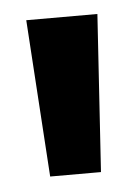

<svg xmlns="http://www.w3.org/2000/svg" viewBox="-33 -731 229 320"><g transform="rotate(-5 81.5 -571.5)"><path d="M39 -440 22 -703H141L124 -440Z"/></g></svg>

Font: Rokkitt SemiBold ExtraBold
Style: Regular
Weight: 800
Version: Version 3.103